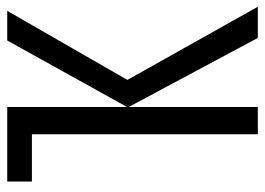

<svg xmlns="http://www.w3.org/2000/svg" viewBox="-124 -630 754 547"><g transform="rotate(-90 253.5 -357.0)"><path d="M495.6 -713.9 298.8 -371.6 507.3 0H418.5L221.7 -367.7V0H144V-643.6H9.3V-713.9H221.7V-372.6L411.1 -713.9Z"/></g></svg>

Font: Open Sans Condensed
Style: Regular
Weight: 400
Width: 3
Designer: Monotype Design Team
Foundry: Monotype Imaging Inc.
Version: Version 3.000